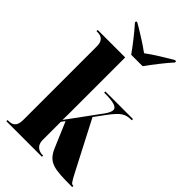

<svg xmlns="http://www.w3.org/2000/svg" viewBox="-284 -1043 1130 1130"><g transform="rotate(45 281.0 -478.0)"><path d="M256 -796H351C383 -841 435 -908 470 -946V-956H460C420 -933 350 -891 303 -856C256 -891 187 -933 147 -956H137V-946C172 -908 224 -841 256 -796ZM13 0H309V-10H303C284 -10 242 -18 242 -75V-224L259 -247L326 -89C362 -5 410 0 556 0H561V-10H559C545 -10 542 -14 508 -79L354 -376L402 -441C456 -514 480 -526 531 -526V-536H301V-526C378 -526 412 -517 412 -491C412 -479 404 -462 389 -441L241 -239C242 -270 242 -299 242 -328V-760H13V-750H19C47 -750 78 -742 78 -689V-75C78 -18 48 -10 19 -10H13Z"/></g></svg>

Font: Noto Serif Display ExtraCondensed Black
Style: Regular
Weight: 900
Width: 2
Designer: Monotype Design Team
Foundry: Monotype Imaging Inc.
Version: Version 2.009